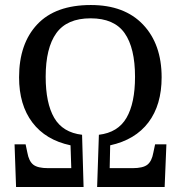

<svg xmlns="http://www.w3.org/2000/svg" viewBox="-20 -745 720 765"><path d="M38 -170H82L89 -137Q95 -103 112.5 -89Q130 -75 172 -75H264L261 -166Q162 -187 109 -257Q56 -327 56 -437Q56 -571 128.5 -648Q201 -725 342 -725Q476 -725 550 -647Q624 -569 624 -437Q624 -327 571.5 -257.5Q519 -188 419 -166L417 -75H508Q550 -75 567.5 -89Q585 -103 591 -137L598 -170H643L636 0H367L374 -208Q450 -217 484 -275.5Q518 -334 518 -439Q518 -554 476.5 -613Q435 -672 341 -672Q247 -672 204.5 -613Q162 -554 162 -439Q162 -334 196 -275.5Q230 -217 307 -208L313 0H44Z"/></svg>

Font: Noto Serif Narrow
Style: Regular
Weight: 400
Width: 4
Designer: Monotype Design Team
Foundry: Monotype Imaging Inc.
Version: Version 1.001